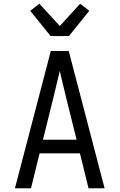

<svg xmlns="http://www.w3.org/2000/svg" viewBox="-20 -1008 640 1028"><path d="M60 0 252 -735H348L540 0H454L408 -187H192L146 0ZM390 -260 333 -490Q325 -524 316.5 -558.5Q308 -593 300 -628Q292 -593 283.5 -558.5Q275 -524 267 -490L210 -260ZM251 -815 142 -950 191 -988 300 -869 316 -886 409 -988 458 -950 349 -815Z"/></svg>

Font: Iosevka Extended
Style: Regular
Weight: 400
Width: 7
Monospace: yes
Designer: Belleve Invis
Foundry: Belleve Invis
Version: Version 32.5.0; ttfautohint (v1.8.4)